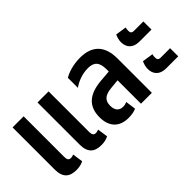

<svg xmlns="http://www.w3.org/2000/svg" viewBox="-31 -986 1421 1421"><g transform="rotate(-45 680.0 -275.0)"><path d="M191 10C219 10 245 5 266 -7L254 -89C245 -85 234 -82 226 -82C204 -82 195 -94 195 -122V-548H79V-107C79 -22 120 10 191 10ZM452 10C480 10 506 5 527 -7L515 -89C507 -85 495 -82 487 -82C466 -82 456 -94 456 -122V-548H340V-107C340 -22 381 10 452 10Z M737 10C767 10 797 5 818 -5L807 -86C796 -81 781 -77 767 -77C728 -77 703 -100 703 -150C703 -202 728 -231 802 -238L875 -245V0H989V-359C989 -505 910 -560 796 -560C720 -560 659 -537 628 -518V-413C669 -443 726 -464 783 -464C846 -464 875 -435 875 -360V-337L789 -330C648 -319 587 -255 587 -146C587 -47 640 10 737 10Z M1194 -333H1318V-418H1219C1197 -418 1190 -429 1190 -447C1190 -459 1191 -471 1194 -479L1108 -492C1098 -472 1092 -448 1092 -427C1092 -378 1118 -333 1194 -333ZM1194 -53H1318V-138H1219C1197 -138 1190 -149 1190 -167C1190 -179 1191 -191 1194 -199L1108 -212C1098 -192 1092 -168 1092 -147C1092 -98 1118 -53 1194 -53Z"/></g></svg>

Font: Noto Sans Thai Cond SemBd
Style: Regular
Weight: 600
Width: 3
Designer: Monotype Design Team
Foundry: Monotype Imaging Inc.
Version: Version 2.002